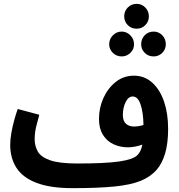

<svg xmlns="http://www.w3.org/2000/svg" viewBox="-20 -956 928 997"><path d="M357 21Q241 21 169.5 -6.5Q98 -34 65.5 -84.5Q33 -135 33 -204Q33 -232 39 -266Q45 -300 54 -332.5Q63 -365 72 -390L184 -360Q176 -332 168 -299Q160 -266 160 -233Q160 -198 176.5 -169Q193 -140 241 -123.5Q289 -107 382 -107Q527 -107 599 -117.5Q671 -128 693 -150Q702 -159 708.5 -171.5Q715 -184 719 -205Q700 -198 680 -194.5Q660 -191 645 -191Q604 -191 569.5 -207Q535 -223 514.5 -256Q494 -289 494 -338Q494 -396 517 -447Q540 -498 581 -530.5Q622 -563 675 -563Q731 -563 771 -526.5Q811 -490 832 -428Q853 -366 853 -287Q853 -212 837.5 -159.5Q822 -107 794 -75Q762 -38 710.5 -17Q659 4 574 12.5Q489 21 357 21ZM618 -359Q618 -328 634 -313.5Q650 -299 675 -299Q700 -299 725 -307Q724 -372 710 -413.5Q696 -455 669 -455Q647 -455 632.5 -426Q618 -397 618 -359ZM690 -807Q662 -807 643.5 -825.5Q625 -844 625 -871Q625 -898 643.5 -917Q662 -936 690 -936Q716 -936 734.5 -917Q753 -898 753 -871Q753 -844 734.5 -825.5Q716 -807 690 -807ZM612 -663Q585 -663 566 -681.5Q547 -700 547 -726Q547 -753 566 -772.5Q585 -792 612 -792Q638 -792 657 -772.5Q676 -753 676 -726Q676 -700 657 -681.5Q638 -663 612 -663ZM778 -663Q750 -663 731.5 -681.5Q713 -700 713 -726Q713 -754 731.5 -773Q750 -792 778 -792Q804 -792 822.5 -773Q841 -754 841 -726Q841 -700 822.5 -681.5Q804 -663 778 -663Z"/></svg>

Font: Noto Sans Arabic ExtCond
Style: Bold
Weight: 700
Width: 2
Designer: Monotype Design Team, Nadine Chahine, Nizar Qandah and Khaled Hosny
Foundry: Monotype Imaging Inc.
Version: Version 2.012; ttfautohint (v1.8.4.7-5d5b)